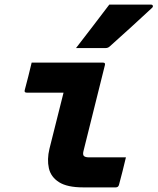

<svg xmlns="http://www.w3.org/2000/svg" viewBox="-20 -811 682 831"><path d="M117 -540H426Q437 -540 434 -529Q411 -437 388 -344.5Q365 -252 342 -160Q337 -142 343 -136Q349 -130 365 -130H525Q518 -101 510.5 -70.5Q503 -40 495 -11Q492 0 481 0H340Q271 0 235.5 -22.5Q200 -45 191.5 -83Q183 -121 194 -167Q209 -228 224.5 -288.5Q240 -349 255 -410H96Q84 -410 87 -421Q95 -450 102.5 -480.5Q110 -511 117 -540ZM453 -791H634Q640 -791 641.5 -786Q643 -781 637 -776Q591 -733 548.5 -694.5Q506 -656 456 -611Q448 -603 437 -603H309Q345 -650 381 -696.5Q417 -743 453 -791Z"/></svg>

Font: Recursive Mn Lnr St XBd
Style: Italic
Weight: 800
Italic angle: -15°
Monospace: yes
Version: Version 1.079;hotconv 1.0.112;makeotfexe 2.5.65598; ttfautoh